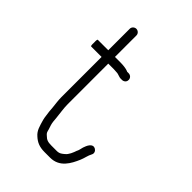

<svg xmlns="http://www.w3.org/2000/svg" viewBox="-197 -694 833 833"><g transform="rotate(45 219.0 -278.0)"><path d="M117 -588V-456H53C50.3 -456 49.3 -449.3 50 -436C49.3 -422 50.3 -415 53 -415H117V-167C117 -147.4 120.5 -127.4 122 -110L124 -86C126.8 -70.7 127.1 -56.1 131 -42C139.4 -14 143.8 8.9 164 26C182 42.4 201.1 52 234 52H268C326 52 350.5 4.9 368 -36C375.1 -52.5 377.7 -71.4 386 -86C392.3 -97.1 385.6 -108.7 377.5 -113C354.4 -125.3 342.8 -94.4 338 -80L334 -64C332.7 -58.7 331 -54.3 329 -51C323.7 -35 315.6 -15.1 303 -5C293.2 3.2 285.1 11 268 11H235C212.7 11 203 7 191 -5C181.5 -12.9 180.7 -16.2 177 -31C172.3 -45 168.6 -54.8 167 -69L165 -91C162.7 -116.5 158 -140.3 158 -167V-415H192C196 -415 201.7 -414.7 209 -414C223.3 -414 232 -405.9 245 -407H252C279 -410.4 276.1 -448 249 -448H242C241.3 -447.3 240.3 -447.7 239 -449C228.2 -453.9 207.5 -456 192 -456H158V-588C158 -598.8 148.5 -608 137.5 -608C126.5 -608 117 -598.8 117 -588Z"/></g></svg>

Font: HoneyBee
Style: SeLit
Weight: 300
Foundry: Cannot Into Space Fonts
Version: Version 0.89